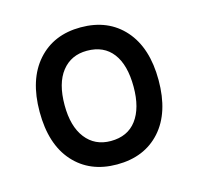

<svg xmlns="http://www.w3.org/2000/svg" viewBox="-73 -789 614 594"><g transform="rotate(-15 233.5 -492.5)"><path d="M233 -273Q146 -273 94.5 -330.5Q43 -388 43 -492Q43 -595.5 94.5 -653.8Q146 -712 233 -712Q321 -712 372.5 -653.8Q424 -595.5 424 -492Q424 -388 372.5 -330.5Q321 -273 233 -273ZM233 -348Q287 -348 315.5 -386Q344 -424 344 -492Q344 -562 315.5 -599.5Q287 -637 233 -637Q182 -637 152.5 -599.5Q123 -562 123 -492Q123 -424 152.5 -386Q182 -348 233 -348Z"/></g></svg>

Font: Undotted
Style: Regular
Weight: 400
Designer: Delve Withrington, Dave Bailey, Thomas Jockin
Foundry: Delve Fonts LLC
Version: Version 4.000